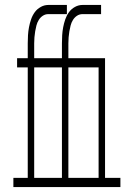

<svg xmlns="http://www.w3.org/2000/svg" viewBox="-20 -755 540 775"><path d="M34 0V-37H92V-483H49V-520H92V-580Q92 -597 93 -613Q94 -629 97 -645Q100 -661 105.5 -677Q111 -693 120.5 -706Q130 -719 144.5 -727Q159 -735 175 -735H250V-698H175Q163 -698 153 -691.5Q143 -685 136.5 -674.5Q130 -664 127 -652Q124 -640 122 -628.5Q120 -617 119 -604.5Q118 -592 118 -580V-520H209V-483H118V-37H190V0ZM172 0V-37H230V-483H187V-520H230V-580Q230 -597 231 -613Q232 -629 235 -645Q238 -661 243.5 -677Q249 -693 258.5 -706Q268 -719 282.5 -727Q297 -735 313 -735H388V-698H313Q301 -698 291 -691.5Q281 -685 274.5 -674.5Q268 -664 265 -652Q262 -640 260 -628.5Q258 -617 257 -604.5Q256 -592 256 -580V-520H347V-483H256V-37H328V0ZM310 0V-37H378V-483H316V-520H404V-37H466V0Z"/></svg>

Font: Iosevka Curly Slab Extralight
Style: Regular
Weight: 200
Monospace: yes
Designer: Belleve Invis
Foundry: Belleve Invis
Version: Version 22.1.2; ttfautohint (v1.8.4)